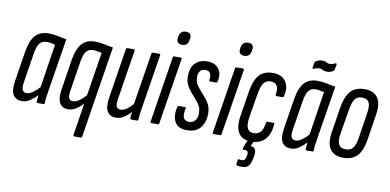

<svg xmlns="http://www.w3.org/2000/svg" viewBox="-78 -909 2722 1340"><g transform="rotate(10 1282.5 -239.5)"><path d="M97 6Q57 6 37 -24.5Q17 -55 28 -123L62 -339Q76 -421 109.5 -456.5Q143 -492 201 -492Q238 -492 267 -485Q296 -478 330 -473L273 -120Q266 -77 262.5 -51.5Q259 -26 259 -9Q259 0 250 0H210Q202 0 202 -9Q203 -19 204 -31Q205 -43 207 -56Q183 -31 156 -12.5Q129 6 97 6ZM122 -55Q142 -55 165.5 -71.5Q189 -88 211 -113L259 -422Q245 -426 229.5 -428.5Q214 -431 198 -431Q167 -431 149.5 -410Q132 -389 123 -333L90 -124Q84 -87 92 -71Q100 -55 122 -55Z M502 185Q494 185 495 176L531 -52Q504 -24 478.5 -9Q453 6 426 6Q382 6 365 -27Q348 -60 358 -122L392 -339Q406 -421 439.5 -456.5Q473 -492 531 -492Q568 -492 597 -485Q626 -478 660 -473L557 176Q556 185 548 185ZM420 -123Q408 -55 449 -55Q469 -55 492.5 -70.5Q516 -86 540 -113L589 -422Q577 -425 561 -428Q545 -431 528 -431Q497 -431 479.5 -410Q462 -389 453 -333Z M763 6Q724 6 704 -24.5Q684 -55 695 -123L751 -477Q753 -486 760 -486H805Q814 -486 813 -477L757 -124Q751 -86 758.5 -70.5Q766 -55 788 -55Q808 -55 830 -70Q852 -85 873 -110L932 -477Q934 -486 941 -486H986Q996 -486 994 -477L937 -120Q930 -79 926.5 -52.5Q923 -26 923 -9Q923 0 914 0H874Q866 0 866 -9Q866 -19 867 -30.5Q868 -42 870 -53Q847 -28 820.5 -11Q794 6 763 6Z M1017 0Q1008 0 1009 -9L1083 -477Q1085 -486 1093 -486H1139Q1148 -486 1146 -477L1071 -9Q1070 0 1062 0ZM1132 -575Q1112 -575 1101.5 -586Q1091 -597 1095 -617L1096 -628Q1104 -670 1143 -670Q1186 -670 1180 -628L1178 -617Q1172 -575 1132 -575Z M1268 6Q1203 6 1181 -37.5Q1159 -81 1175 -142Q1178 -151 1186 -151H1226Q1238 -151 1234 -142Q1224 -99 1233 -76.5Q1242 -54 1274 -54Q1300 -54 1315.5 -73.5Q1331 -93 1331 -125Q1331 -151 1323.5 -169Q1316 -187 1298 -208L1255 -258Q1235 -281 1222.5 -306.5Q1210 -332 1210 -369Q1210 -427 1241 -459.5Q1272 -492 1327 -492Q1380 -492 1407 -458Q1434 -424 1421 -366Q1418 -357 1412 -357H1369Q1360 -357 1362 -366Q1368 -397 1358 -414Q1348 -431 1323 -431Q1300 -431 1287 -415.5Q1274 -400 1274 -372Q1274 -350 1280 -334Q1286 -318 1305 -295L1346 -247Q1371 -219 1383 -193.5Q1395 -168 1395 -131Q1395 -73 1363.5 -33.5Q1332 6 1268 6Z M1458 0Q1449 0 1450 -9L1524 -477Q1526 -486 1534 -486H1580Q1589 -486 1587 -477L1512 -9Q1511 0 1503 0ZM1573 -575Q1553 -575 1542.5 -586Q1532 -597 1536 -617L1537 -628Q1545 -670 1584 -670Q1627 -670 1621 -628L1619 -617Q1613 -575 1573 -575Z M1723 6Q1659 6 1633 -36.5Q1607 -79 1620 -158L1648 -335Q1662 -418 1695.5 -455Q1729 -492 1792 -492Q1854 -492 1882.5 -451.5Q1911 -411 1895 -346Q1892 -337 1886 -337H1844Q1835 -337 1836 -346Q1844 -386 1831.5 -408.5Q1819 -431 1787 -431Q1755 -431 1737.5 -408.5Q1720 -386 1710 -326L1682 -158Q1666 -55 1730 -55Q1764 -55 1781 -76.5Q1798 -98 1803 -141Q1805 -150 1812 -150H1854Q1863 -150 1862 -141Q1849 6 1723 6ZM1689 191Q1672 191 1657 188Q1649 186 1650 177L1654 150Q1655 141 1663 143Q1668 144 1673.5 144.5Q1679 145 1683 145Q1707 145 1711 115L1714 101Q1718 72 1692 72H1684Q1675 72 1676 63Q1677 52 1681 45L1709 -20Q1713 -29 1719 -29H1746Q1757 -29 1752 -18L1726 38H1727Q1748 38 1758 53.5Q1768 69 1763 97L1759 119Q1752 158 1736.5 174.5Q1721 191 1689 191Z M2003 6Q1963 6 1943 -24.5Q1923 -55 1934 -123L1968 -339Q1982 -421 2015.5 -456.5Q2049 -492 2107 -492Q2144 -492 2173 -485Q2202 -478 2236 -473L2179 -120Q2172 -77 2168.5 -51.5Q2165 -26 2165 -9Q2165 0 2156 0H2116Q2108 0 2108 -9Q2109 -19 2110 -31Q2111 -43 2113 -56Q2089 -31 2062 -12.5Q2035 6 2003 6ZM2028 -55Q2048 -55 2071.5 -71.5Q2095 -88 2117 -113L2165 -422Q2151 -426 2135.5 -428.5Q2120 -431 2104 -431Q2073 -431 2055.5 -410Q2038 -389 2029 -333L1996 -124Q1990 -87 1998 -71Q2006 -55 2028 -55ZM2162 -566Q2140 -566 2129 -573Q2118 -580 2104 -580Q2093 -580 2085 -577.5Q2077 -575 2067 -570Q2062 -567 2059 -569.5Q2056 -572 2057 -578L2062 -610Q2063 -619 2069 -623Q2077 -628 2088.5 -632.5Q2100 -637 2113 -637Q2135 -637 2145.5 -630Q2156 -623 2170 -623Q2181 -623 2189.5 -626Q2198 -629 2207 -633Q2212 -636 2215.5 -633.5Q2219 -631 2218 -625L2212 -593Q2210 -583 2205 -580Q2198 -575 2186.5 -570.5Q2175 -566 2162 -566Z M2375 6Q2312 6 2283 -34.5Q2254 -75 2267 -157L2295 -333Q2309 -417 2343.5 -454.5Q2378 -492 2442 -492Q2505 -492 2534.5 -451.5Q2564 -411 2550 -329L2523 -154Q2510 -70 2475 -32Q2440 6 2375 6ZM2383 -55Q2417 -55 2434.5 -77.5Q2452 -100 2460 -155L2487 -328Q2496 -383 2483 -407Q2470 -431 2434 -431Q2400 -431 2383.5 -408.5Q2367 -386 2358 -331L2329 -158Q2320 -104 2333.5 -79.5Q2347 -55 2383 -55Z"/></g></svg>

Font: Sofia Sans Extra Condensed
Style: Italic
Weight: 400
Italic angle: -9°
Designer: Botio Nikoltchev, Ani Petrova
Foundry: lettersoup
Version: Version 4.101; ttfautohint (v1.8.4.7-5d5b)